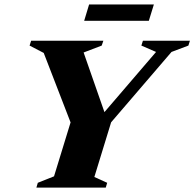

<svg xmlns="http://www.w3.org/2000/svg" viewBox="-20 -856 886 876"><path d="M692 -619 625 -648 632 -670H846.5L839.5 -648L762.5 -619L487 -298L410.5 -48.5L469 -22L462.5 0H146L152.5 -22L226.5 -51.5L302 -297.5L179.5 -614.5L115 -648L122 -670H451.5L444 -648L361.5 -616.5L456.5 -344.5ZM364 -761 386.5 -835.5H682L659 -761Z"/></svg>

Font: Newsreader 16pt ExtraBold
Style: Italic
Weight: 800
Italic angle: -17°
Designer: Hugues Gentile
Foundry: Production Type
Version: Version 1.003; ttfautohint (v1.8.3)